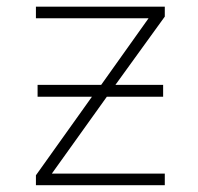

<svg xmlns="http://www.w3.org/2000/svg" viewBox="-20 -544 583 566"><path d="M90.8 -258.8V-293.9H278.3L418 -490.2H85.9V-524.4H465.8V-495.1L320.3 -293.9H460.9V-258.8H294.9L132.8 -32.2H465.8V2H85.9V-27.3L251 -258.8Z"/></svg>

Font: Gen Shin Gothic ExtraLight
Style: Regular
Weight: 100
Designer: [Source Han Sans]
Ryoko NISHIZUKA  (kana & ideographs); Paul D. Hunt (Latin, Greek & Cyrillic); Wenlong ZHANG  (bopomofo
Version: Version 1.002.20150607